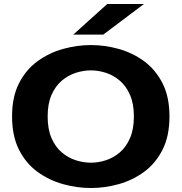

<svg xmlns="http://www.w3.org/2000/svg" viewBox="-20 -932 915 963"><path d="M436 11Q366 11 296 -8.5Q226 -28 168 -70.2Q110 -112.5 75.2 -181.2Q40.5 -250 40.5 -348Q40.5 -446 75.2 -514.2Q110 -582.5 168 -624.8Q226 -667 296 -686.5Q366 -706 436 -706Q506 -706 575.8 -686.5Q645.5 -667 703 -624.8Q760.5 -582.5 795.2 -514.2Q830 -446 830 -348Q830 -249.5 795.2 -181Q760.5 -112.5 703 -70.2Q645.5 -28 575.8 -8.5Q506 11 436 11ZM436 -116Q473.5 -116 511.2 -128.2Q549 -140.5 580.8 -167.5Q612.5 -194.5 632 -239Q651.5 -283.5 651.5 -348Q651.5 -412 632 -456.2Q612.5 -500.5 580.8 -527.5Q549 -554.5 511.2 -566.8Q473.5 -579 436 -579Q398.5 -579 360.2 -566.8Q322 -554.5 290 -527.5Q258 -500.5 238.5 -456.2Q219 -412 219 -348Q219 -283.5 238.5 -239Q258 -194.5 290 -167.5Q322 -140.5 360.2 -128.2Q398.5 -116 436 -116ZM498 -758.5H347.5L518 -912H702Z"/></svg>

Font: Trispace SemiExpanded
Style: Bold
Weight: 700
Width: 6
Designer: Tyler Finck
Foundry: Etcetera Type Company
Version: Version 1.210; ttfautohint (v1.8.3)